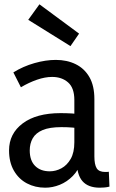

<svg xmlns="http://www.w3.org/2000/svg" viewBox="-20 -859 540 891"><path d="M307 -645 111 -767 163 -839 347 -703ZM336 -115 358 -111Q345 -70 318 -42.5Q291 -15 257.5 -1.5Q224 12 190 12Q143 12 105 -8Q67 -28 44.5 -67Q22 -106 22 -161Q22 -239 85.5 -286.5Q149 -334 261 -334Q286 -334 313.5 -332.5Q341 -331 364 -326V-261Q339 -265 316.5 -267Q294 -269 265 -269Q210 -269 178 -255.5Q146 -242 132 -217.5Q118 -193 118 -161Q118 -114 143 -89Q168 -64 211 -64Q239 -64 265 -78Q291 -92 308 -121.5Q325 -151 325 -199V-395Q325 -451 296 -476.5Q267 -502 222 -502Q189 -502 151.5 -489Q114 -476 77 -454L42 -523Q87 -551 139.5 -566Q192 -581 239 -581Q291 -581 331.5 -561Q372 -541 395 -501Q418 -461 418 -399V-133Q418 -96 428.5 -78.5Q439 -61 468 -61Q472 -61 476.5 -61Q481 -61 485 -62L488 7Q477 10 465 11Q453 12 443 12Q389 12 362.5 -18.5Q336 -49 336 -115Z"/></svg>

Font: Yaldevi ExtraLight Medium
Style: Regular
Weight: 500
Version: Version 1.100